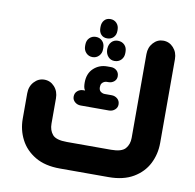

<svg xmlns="http://www.w3.org/2000/svg" viewBox="-77 -763 857 842"><g transform="rotate(10 351.5 -342.0)"><path d="M348 -598Q331 -598 321 -609Q311 -620 311 -638V-643Q311 -661 321 -672.5Q331 -684 348 -684Q365 -684 376 -672.5Q387 -661 387 -643V-638Q387 -620 376 -609Q365 -598 348 -598ZM460 0H243Q177 0 133 -26Q89 -52 67 -94.5Q45 -137 45 -187V-300Q45 -331 64 -351.5Q83 -372 109 -372Q136 -372 154.5 -351.5Q173 -331 173 -300V-187Q173 -158 189 -139Q205 -120 253 -120H450Q497 -120 513.5 -139Q530 -158 530 -187V-560Q530 -590 548.5 -610.5Q567 -631 593 -631Q620 -631 638.5 -610.5Q657 -590 657 -560V-187Q657 -137 635.5 -94.5Q614 -52 570 -26Q526 0 460 0ZM259 -554Q259 -573 270.5 -584.5Q282 -596 299 -596Q316 -596 327.5 -584.5Q339 -573 339 -554V-548Q339 -530 327.5 -518Q316 -506 299 -506Q282 -506 270.5 -518Q259 -530 259 -548ZM357 -554Q358 -573 369 -584.5Q380 -596 397 -596Q415 -596 426.5 -584.5Q438 -573 438 -554V-548Q438 -530 426.5 -518Q415 -506 397 -506Q380 -506 369 -518Q358 -530 357 -548ZM293 -356Q288 -362 286.5 -371Q285 -380 285 -390Q285 -431 310 -454Q335 -477 370 -477H387Q402 -477 412.5 -467.5Q423 -458 423 -442Q423 -428 412.5 -419Q402 -410 387 -410H380Q375 -410 369 -407.5Q363 -405 358.5 -399Q354 -393 354 -382Q354 -368 362.5 -362Q371 -356 380 -356H411Q426 -356 437 -346.5Q448 -337 448 -321Q448 -307 437 -297.5Q426 -288 411 -288H285Q270 -288 259 -297.5Q248 -307 248 -321Q248 -337 259 -346.5Q270 -356 285 -356Z"/></g></svg>

Font: Beiruti ExtraBold
Style: Regular
Weight: 800
Designer: Arlette Boutros
Foundry: Boutros
Version: Version 1.41